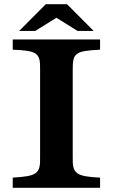

<svg xmlns="http://www.w3.org/2000/svg" viewBox="-20 -899 540 919"><path d="M199.2 -878.9H300.8L428.2 -751H351.1L250 -814L148.9 -751H71.8ZM41 -710H459V-661.1Q415 -659.2 388.7 -655Q362.3 -650.9 348.9 -641.1Q335.4 -631.3 331.5 -613.5Q327.6 -595.7 328.1 -565.9V-146Q327.1 -116.7 331.5 -98.4Q335.9 -80.1 349.6 -70.1Q363.3 -60.1 389.6 -55.4Q416 -50.8 459 -48.8V0H41V-48.8Q84.5 -51.3 110.8 -55.9Q137.2 -60.5 150.6 -70.6Q164.1 -80.6 168.5 -98.6Q172.9 -116.7 171.9 -146V-565.9Q172.9 -595.7 168.7 -613.8Q164.6 -631.8 151.1 -641.6Q137.7 -651.4 111.3 -655.5Q85 -659.7 41 -661.1Z"/></svg>

Font: BIZ UDPMincho
Style: Bold
Weight: 700
Designer: TypeBank Co., Ltd.
Foundry: Morisawa Inc.
Version: Version 1.06